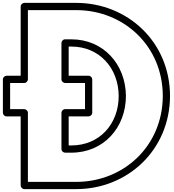

<svg xmlns="http://www.w3.org/2000/svg" viewBox="-21 -1283 1205 1328"><path d="M49 -528V-709H147C162.1 -709 172 -723.3 172 -734V-1213H506C834.1 -1213 1105 -965.7 1105 -618.1C1103.1 -270.3 832.1 -25 506 -25H172V-503C172 -518.1 157.7 -528 147 -528ZM-1 -503C-1 -492.3 8.9 -478 24 -478H122V0C122 10.7 131.9 25 147 25H506C857.9 25 1152.9 -241.7 1155 -617.9C1155 -994.3 859.9 -1263 506 -1263H147C136.3 -1263 122 -1253.1 122 -1238V-759H24C13.3 -759 -1 -749.1 -1 -734ZM850 -620.1C847.9 -838.2 694.6 -1011 472 -1011H429C413.9 -1011 404 -996.7 404 -986V-734C404 -718.9 418.3 -709 429 -709H567V-528H429C413.9 -528 404 -513.7 404 -503V-252C404 -236.9 418.3 -227 429 -227H472C696.6 -227 850 -401.1 850 -620.1ZM800 -619.9C800 -424.9 667.4 -277 472 -277H454V-478H592C602.7 -478 617 -487.9 617 -503V-734C617 -744.7 607.1 -759 592 -759H454V-961H472C665.4 -961 798.1 -813.8 800 -619.9Z"/></svg>

Font: Poland Can Into
Style: BigWritingsOLn
Weight: 700
Foundry: Cannot Into Space Fonts
Version: Version 0.92